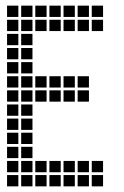

<svg xmlns="http://www.w3.org/2000/svg" viewBox="-20 -665 440 680"><path d="M5 -645V-605H45V-645ZM5 -595V-555H45V-595ZM5 -545V-505H45V-545ZM5 -495V-455H45V-495ZM5 -445V-405H45V-445ZM5 -395V-355H45V-395ZM5 -345V-305H45V-345ZM5 -295V-255H45V-295ZM5 -245V-205H45V-245ZM5 -195V-155H45V-195ZM5 -145V-105H45V-145ZM5 -95V-55H45V-95ZM5 -45V-5H45V-45ZM55 -45V-5H95V-45ZM55 -95V-55H95V-95ZM55 -145V-105H95V-145ZM55 -195V-155H95V-195ZM55 -245V-205H95V-245ZM55 -295V-255H95V-295ZM55 -345V-305H95V-345ZM55 -395V-355H95V-395ZM55 -445V-405H95V-445ZM55 -495V-455H95V-495ZM55 -545V-505H95V-545ZM55 -595V-555H95V-595ZM55 -645V-605H95V-645ZM105 -645V-605H145V-645ZM155 -645V-605H195V-645ZM205 -645V-605H245V-645ZM255 -645V-605H295V-645ZM305 -645V-605H345V-645ZM305 -595V-555H345V-595ZM255 -595V-555H295V-595ZM205 -595V-555H245V-595ZM155 -595V-555H195V-595ZM105 -595V-555H145V-595ZM105 -45V-5H145V-45ZM155 -45V-5H195V-45ZM205 -45V-5H245V-45ZM255 -45V-5H295V-45ZM305 -45V-5H345V-45ZM305 -95V-55H345V-95ZM255 -95V-55H295V-95ZM205 -95V-55H245V-95ZM155 -95V-55H195V-95ZM105 -95V-55H145V-95ZM105 -395V-355H145V-395ZM155 -395V-355H195V-395ZM205 -395V-355H245V-395ZM255 -395V-355H295V-395ZM255 -345V-305H295V-345ZM205 -345V-305H245V-345ZM155 -345V-305H195V-345ZM105 -345V-305H145V-345Z"/></svg>

Font: Nose Transport 13 Square
Style: Regular
Weight: 400
Designer: Nico Rohrbach
Foundry: Nose
Version: Version 1.400;Glyphs 3.2.3 (3260)